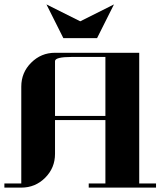

<svg xmlns="http://www.w3.org/2000/svg" viewBox="-20 -856 732 876"><path d="M0 0V-19H77.1V-460.9Q77.1 -524.9 122.1 -569.8Q167.5 -615.2 231 -615.2H615.2V-19H691.9V0H384.8V-19H460.9V-308.1H231V-153.8Q231 -89.8 186 -44.9Q141.1 0 77.1 0ZM191.9 -835.9 346.2 -758.8 500 -835.9 422.9 -682.1H269ZM231 -327.1H460.9V-596.2H308.1Q231 -596.2 231 -577.1Z"/></svg>

Font: Hjet
Style: Regular
Weight: 400
Designer: T. Christopher White
Version: Version 1.2